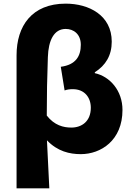

<svg xmlns="http://www.w3.org/2000/svg" viewBox="-20 -833 732 1055"><path d="M71 202H251C247 115 243 29 238 -62C296 -1 363 14 424 14C534 14 653 -61 653 -229C653 -335 584 -413 501 -431V-436C561 -474 594 -529 594 -604C594 -749 469 -813 341 -813C155 -813 71 -690 71 -529ZM372 -132C329 -132 279 -144 237 -198C237 -307 239 -412 243 -519C246 -612 277 -674 341 -674C384 -674 424 -646 424 -587C424 -525 397 -477 314 -466L335 -336C348 -341 363 -343 380 -343C445 -343 479 -297 479 -241C479 -166 429 -132 372 -132Z"/></svg>

Font: Noto Sans JP Black
Style: Regular
Weight: 900
Designer: Ryoko NISHIZUKA 西塚涼子 (kana, bopomofo & ideographs); Paul D. Hunt (Latin, Greek & Cyrillic); Sandoll Communications 산돌커뮤니
Foundry: Adobe
Version: Version 2.002;hotconv 1.0.116;makeotfexe 2.5.65601